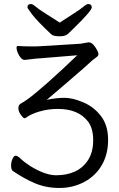

<svg xmlns="http://www.w3.org/2000/svg" viewBox="-20 -916 592 952"><path d="M212 -421Q259 -431 299.5 -431Q340 -431 393 -408.5Q446 -386 481 -340Q516 -294 516 -222.5Q516 -151 485 -97.5Q454 -44 398 -14Q342 16 275 16Q208 16 153 -7.5Q98 -31 44 -68Q35 -75 35 -94Q35 -113 42 -128.5Q49 -144 58 -144Q67 -144 83 -128.5Q99 -113 131 -92Q205 -47 258 -47Q311 -47 351.5 -65.5Q392 -84 417 -123Q442 -162 442 -221Q442 -280 416 -314Q368 -376 266 -376Q219 -376 175 -363Q131 -350 107 -331Q106 -330 100.5 -330Q95 -330 83 -347Q71 -364 71 -380Q71 -396 84 -403Q135 -429 291 -574Q328 -608 363 -642L181 -627Q160 -626 141.5 -623.5Q123 -621 104 -619H102Q84 -619 68 -654Q62 -669 62 -678.5Q62 -688 68 -688Q101 -686 126 -686H161Q172 -686 181 -687L378 -699L418 -706H422Q442 -704 461 -668Q468 -656 468 -647.5Q468 -639 459 -633L438 -617Q405 -586 325.5 -518Q246 -450 212 -421ZM276 -804Q311 -827 345 -848.5Q379 -870 394 -883Q409 -896 417 -896Q435 -896 435 -879.5Q435 -863 349 -779Q329 -760 317 -748Q305 -736 275.5 -736Q246 -736 235 -745Q165 -811 140.5 -843Q116 -875 116 -880Q116 -896 134 -896Q142 -896 157 -883Q172 -870 206.5 -848.5Q241 -827 276 -804Z"/></svg>

Font: QiushuiShotai
Style: Regular
Weight: 600
Designer: Fontworks Inc.
Foundry: Fontworks Inc.
Version: Version 1.250